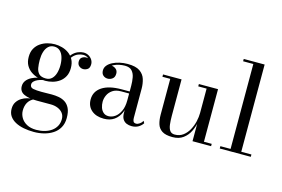

<svg xmlns="http://www.w3.org/2000/svg" viewBox="-120 -1022 2283 1553"><g transform="rotate(15 1021.0 -245.0)"><path d="M258 260Q213 260 172.8 252.2Q132.5 244.5 101.8 228Q71 211.5 53.5 186Q36 160.5 36 125Q36 91 51.2 67.8Q66.5 44.5 89.2 30.5Q112 16.5 135.5 10.5Q159 4.5 176 4.5H190.5Q157 21.5 142 49.5Q127 77.5 127 114.5Q127 146 143.2 174.5Q159.5 203 192 220.8Q224.5 238.5 272 238.5Q309.5 238.5 342 229.2Q374.5 220 398.8 202.5Q423 185 436.8 159.5Q450.5 134 450.5 101.5Q450.5 72 434.8 51.5Q419 31 392.2 20Q365.5 9 333 9Q322.5 9 298.8 9Q275 9 251.2 9Q227.5 9 216.5 9Q149 9 108.5 -9.5Q68 -28 68 -73Q68 -99.5 83.2 -119.8Q98.5 -140 124.5 -153.8Q150.5 -167.5 183.2 -174.5Q216 -181.5 251.5 -181.5L250.5 -167.5Q234.5 -167.5 215 -163.5Q195.5 -159.5 177.8 -151.5Q160 -143.5 148.8 -132Q137.5 -120.5 137.5 -106Q137.5 -80 164.8 -74.8Q192 -69.5 233 -69.5Q250.5 -69.5 265 -69.8Q279.5 -70 293.2 -70.2Q307 -70.5 321 -70.5Q349 -70.5 378.2 -65.5Q407.5 -60.5 432 -45Q456.5 -29.5 471.5 0.8Q486.5 31 486.5 82Q486.5 129 467.2 163Q448 197 415.2 218.2Q382.5 239.5 341.8 249.8Q301 260 258 260ZM240 -163.5Q209.5 -163.5 178 -172Q146.5 -180.5 120 -198.8Q93.5 -217 77.2 -246Q61 -275 61 -316.5Q61 -358 77.2 -387Q93.5 -416 120 -434.2Q146.5 -452.5 178 -461Q209.5 -469.5 240 -469.5Q270.5 -469.5 301.2 -461Q332 -452.5 357.5 -434.2Q383 -416 398.5 -387Q414 -358 414 -316.5Q414 -275 398.5 -246Q383 -217 357.5 -198.8Q332 -180.5 301.2 -172Q270.5 -163.5 240 -163.5ZM240 -183Q269.5 -183 288.8 -201Q308 -219 317.2 -249.2Q326.5 -279.5 326.5 -316.5Q326.5 -353.5 317.2 -383.8Q308 -414 288.8 -432Q269.5 -450 240 -450Q210.5 -450 191.2 -432Q172 -414 162.8 -383.8Q153.5 -353.5 153.5 -316.5Q153.5 -279.5 158.8 -249.2Q164 -219 182.2 -201Q200.5 -183 240 -183ZM512 -334.5Q493 -334.5 477.2 -347.5Q461.5 -360.5 461.5 -385Q461.5 -410 477.8 -420.8Q494 -431.5 512 -431.5Q530.5 -431.5 547.2 -420.8Q564 -410 564 -389.5H545Q545 -410 529 -428Q513 -446 483 -446Q465 -446 442 -437.2Q419 -428.5 399 -405.8Q379 -383 369 -341L355 -351Q365 -395 387.5 -419.8Q410 -444.5 435.8 -454.8Q461.5 -465 481.5 -465Q506 -465 524.8 -454Q543.5 -443 554.2 -425.8Q565 -408.5 565 -389.5Q565 -357.5 547.8 -346Q530.5 -334.5 512 -334.5Z M1009.5 10Q986 10 966.2 1.8Q946.5 -6.5 934.5 -25.8Q922.5 -45 922.5 -77.5V-304.5Q922.5 -340.5 916.5 -373.5Q910.5 -406.5 891.2 -427.5Q872 -448.5 832 -448.5Q809.5 -448.5 785.2 -443.5Q761 -438.5 740.2 -428.2Q719.5 -418 706.5 -402.5Q693.5 -387 693.5 -366H670Q670 -391.5 686.8 -406.2Q703.5 -421 723.5 -421Q745 -421 762.8 -407.2Q780.5 -393.5 780.5 -368Q780.5 -338 762.2 -324.5Q744 -311 723.5 -311Q700.5 -311 684.8 -325Q669 -339 669 -366Q669 -389.5 684.2 -408.2Q699.5 -427 725.2 -440.2Q751 -453.5 783.2 -460.8Q815.5 -468 849.5 -468Q918.5 -468 952.8 -444Q987 -420 998.5 -382.5Q1010 -345 1010 -304.5V-58.5Q1010 -42 1015.8 -30.5Q1021.5 -19 1040 -19Q1053 -19 1068.8 -29.8Q1084.5 -40.5 1093 -57L1102.5 -39Q1089.5 -18.5 1065.8 -4.2Q1042 10 1009.5 10ZM776.5 10Q711.5 10 672.8 -23.2Q634 -56.5 634 -113.5Q634 -180.5 691.5 -218.8Q749 -257 855.5 -257H969V-240H855.5Q811.5 -240 784.5 -221.5Q757.5 -203 745 -175.5Q732.5 -148 732.5 -120.5Q732.5 -95.5 740.2 -72.2Q748 -49 764.8 -34.2Q781.5 -19.5 807.5 -19.5Q835.5 -19.5 861.8 -37.5Q888 -55.5 905.2 -92Q922.5 -128.5 922.5 -183H934Q934 -126 915.8 -82.5Q897.5 -39 862.5 -14.5Q827.5 10 776.5 10Z M1351 10Q1293 10 1263.2 -9.8Q1233.5 -29.5 1223.2 -63.5Q1213 -97.5 1213 -141V-440.5H1147.5V-460H1302.5V-155.5Q1302.5 -113.5 1306.5 -81.8Q1310.5 -50 1323.8 -32.2Q1337 -14.5 1364 -14.5Q1404.5 -14.5 1433.8 -36.5Q1463 -58.5 1481.5 -92.8Q1500 -127 1508.8 -165.2Q1517.5 -203.5 1517.5 -235.5L1529 -238Q1529 -205 1521.2 -162.5Q1513.5 -120 1494.2 -80.8Q1475 -41.5 1440 -15.8Q1405 10 1351 10ZM1517.5 0V-440.5H1447.5V-460H1608V-19.5H1673V0Z M1920.5 -750V-19.5H2005.5V0H1745.5V-19.5H1831V-730.5H1745.5V-750Z"/></g></svg>

Font: Bodoni Moda
Style: Regular
Weight: 400
Designer: Owen Earl
Foundry: indestructible type
Version: Version 2.005